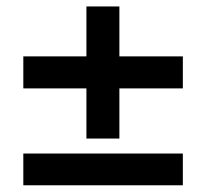

<svg xmlns="http://www.w3.org/2000/svg" viewBox="-20 -629 626 583"><path d="M242.4 -360.6H50.8V-457.8H242.4V-609.4H342.5V-457.8H535.2V-360.6H342.5V-208.3H242.4ZM50.8 -162.8H535.2V-66.4H50.8Z"/></svg>

Font: Min Sans VF VF
Style: Regular
Weight: 400
Designer: Jinseong-Kim, NotoSansCJK, Nunito
Foundry: Jinseong-Kim
Version: Version 1.420;Glyphs 3.1.2 (3151)